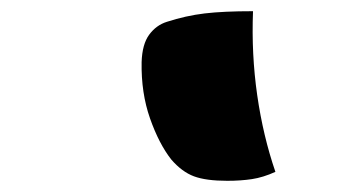

<svg xmlns="http://www.w3.org/2000/svg" viewBox="-20 -774 640 343"><path d="M432 -754Q429 -677 439.5 -604Q450 -531 472 -467Q450 -457 430 -454Q410 -451 386 -451Q348 -451 326.5 -459Q305 -467 286 -489Q264 -517 248 -562.5Q232 -608 233 -663Q234 -695 246.5 -712Q259 -729 278 -735Q312 -746 345.5 -750Q379 -754 432 -754Z"/></svg>

Font: Recursive Mn Csl St XBk
Style: Italic
Weight: 1000
Italic angle: -15°
Monospace: yes
Version: Version 1.079;hotconv 1.0.112;makeotfexe 2.5.65598; ttfautoh